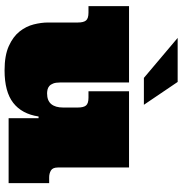

<svg xmlns="http://www.w3.org/2000/svg" viewBox="2 -798 813 858"><g transform="rotate(90 409.0 -368.5)"><path d="M728 -220.2Q728 -196.8 741.5 -189Q754.9 -181.2 772 -181.2H797.9V0H507.8V-133.8H500Q488.8 -59.1 439 -20.5Q389.2 18.1 293.9 18.1Q227.1 18.1 185.1 -1Q143.1 -20 120.1 -49.1Q97.2 -78.1 88.6 -112.1Q80.1 -146 80.1 -175.8V-309.1Q80.1 -335 71 -345.9Q62 -356.9 36.1 -356.9H6.8V-538.1H348.1V-230Q348.1 -210.9 352.5 -199.5Q356.9 -188 364 -181.9Q371.1 -175.8 380.1 -173.8Q389.2 -171.9 397 -171.9Q429.2 -171.9 444.6 -190.4Q460 -209 460 -243.2V-309.1Q460 -335 450.9 -345.9Q441.9 -356.9 416 -356.9H387.2V-538.1H728ZM345.7 -755.4 447.8 -604.5H327.6L148.9 -755.4Z"/></g></svg>

Font: Ultra
Style: Regular
Weight: 400
Designer: Astigmatic (AOETI)
Foundry: Astigmatic (AOETI)
Version: Version 1.000